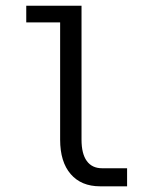

<svg xmlns="http://www.w3.org/2000/svg" viewBox="-20 -655 540 675"><path d="M266.6 -164.1Q266.6 -114.3 285.2 -88.9Q303.7 -63.5 338.9 -63.5H426.8V0H332Q265.6 0 228.5 -43Q191.4 -85.9 191.4 -164.1V-576.2H72.3V-634.8H266.6Z"/></svg>

Font: BabelStone Shapes
Style: Regular
Weight: 400
Designer: Andrew West
Foundry: BabelStone
Version: Version 15.0.0 September 13, 2022